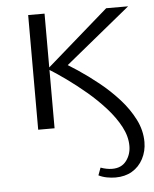

<svg xmlns="http://www.w3.org/2000/svg" viewBox="-47 -453 551 689"><g transform="rotate(-5 228.0 -109.0)"><path d="M342 195Q327 195 311 192Q295 189 281 182L291 155Q313 163 333 163Q366 163 383.5 140Q401 117 401 86Q401 52 382.5 17Q364 -18 333.5 -52Q303 -86 267.5 -116Q232 -146 196.5 -171.5Q161 -197 133 -214L361 -413H440L178 -199V-238Q205 -223 240.5 -199.5Q276 -176 314 -145.5Q352 -115 384 -79.5Q416 -44 436 -4.5Q456 35 456 77Q456 110 441.5 137.5Q427 165 401.5 180Q376 195 342 195ZM80 0V-413H139V0Z"/></g></svg>

Font: Ysabeau Office Light
Style: Regular
Weight: 300
Designer: Christian Thalmann (Catharsis Fonts)
Version: Version 2.001;gftools[0.9.30]; featfreeze: tnum,lnum,ss02